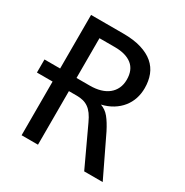

<svg xmlns="http://www.w3.org/2000/svg" viewBox="-150 -760 850 882"><g transform="rotate(30 275.0 -319.0)"><path d="M513.2 0H415L319.8 -204.1Q309.1 -227.5 297.9 -242.9Q286.6 -258.3 273.7 -267.3Q260.7 -276.4 245.4 -280.3Q230 -284.2 210.9 -284.2H169.9V0H83V-284.7H0V-354H83V-638.2H253.9Q309.6 -638.2 349.6 -626Q389.6 -613.8 415.3 -591.8Q440.9 -569.8 452.9 -538.8Q464.8 -507.8 464.8 -470.2Q464.8 -440.4 456.1 -413.8Q447.3 -387.2 429.9 -365.5Q412.6 -343.8 387 -327.9Q361.3 -312 328.1 -304.2Q355 -294.9 373.8 -271.7Q392.6 -248.5 412.1 -210ZM374 -462.9Q374 -514.2 342 -539.6Q310.1 -564.9 252 -564.9H169.9V-354H240.2Q271 -354 295.7 -361.1Q320.3 -368.2 337.6 -382.1Q355 -396 364.5 -416.3Q374 -436.5 374 -462.9Z"/></g></svg>

Font: Code New Roman
Style: Regular
Weight: 400
Monospace: yes
Designer: Sam Radian
Foundry: Code New Roman
Version: Version 2.00 November 29, 2014